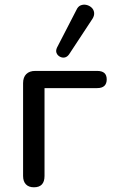

<svg xmlns="http://www.w3.org/2000/svg" viewBox="-20 -788 480 815"><path d="M124 7Q102 7 90 -5.5Q78 -18 78 -41V-435Q78 -460 91.5 -473.5Q105 -487 130 -487H392Q413 -487 423 -478Q433 -469 433 -451Q433 -433 423 -423.5Q413 -414 392 -414H169V-41Q169 7 124 7ZM273 -557Q265 -546 254.5 -544Q244 -542 234 -547.5Q224 -553 220 -563Q216 -573 222 -586L304 -745Q311 -761 323 -765.5Q335 -770 347.5 -767Q360 -764 369 -755.5Q378 -747 379.5 -734.5Q381 -722 373 -709Z"/></svg>

Font: Nunito Medium
Style: Regular
Weight: 500
Designer: Vernon Adams
Foundry: Vernon Adams
Version: Version 3.601